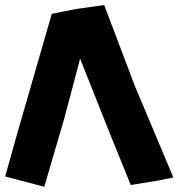

<svg xmlns="http://www.w3.org/2000/svg" viewBox="-26 -711 695 748"><path d="M-5.9 -23.4 146.5 16.6 224.6 -250 286.1 -482.4 401.4 -192.4 483.4 9.8 596.7 -8.8 649.4 -19.5 499 -377 379.9 -691.4 269.5 -675.8 175.8 -657.2 47.9 -214.8Z"/></svg>

Font: MaokenAssortedSans-Lite
Style: Lite
Weight: 400
Version: Version 1.400